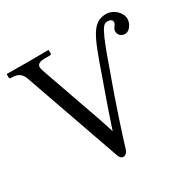

<svg xmlns="http://www.w3.org/2000/svg" viewBox="-150 -809 972 971"><g transform="rotate(-30 336.5 -323.0)"><path d="M587 -658C506 -658 480 -589 415 -402C415 -402 355 -236 320 -128L291 -216L166 -572C164 -580 162 -586 162 -592C162 -608 174 -618 210 -618H237C242 -618 245 -621 245 -626V-645L243 -646C243 -646 154 -645 119 -645C80 -645 2 -646 2 -646L0 -645V-626C0 -621 4 -618 8 -618H14C53 -618 71 -601 81 -572L278 -11C283 4 292 12 303 12C313 12 324 4 330 -11C395 -223 458 -391 458 -391C534 -612 550 -622 574 -622C597 -622 602 -611 602 -602C602 -587 583 -576 583 -560C583 -538 597 -522 622 -522C649 -522 669 -558 669 -582C669 -622 628 -658 587 -658Z"/></g></svg>

Font: Libertinus Math
Style: Regular
Weight: 400
Designer: Philipp H. Poll, Khaled Hosny
Foundry: Caleb Maclennan
Version: Version 7.050;RELEASE